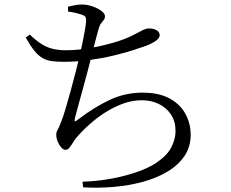

<svg xmlns="http://www.w3.org/2000/svg" viewBox="-20 -802 1040 864"><path d="M351.3 15.6Q409.6 13.6 458.6 5.8Q507.5 -2 546.5 -12.8Q635.4 -36.8 684 -69.8Q732.5 -102.7 751.2 -139.6Q769.9 -176.5 769.9 -212.1Q769.9 -256.2 749.3 -286.9Q728.7 -317.7 694.4 -334.3Q660.1 -350.9 618.1 -350.9Q576.5 -350.9 535.6 -336.4Q494.7 -321.8 456.3 -297.7Q417.9 -273.6 384.5 -243.8Q351 -214.1 324 -182.9Q317 -174.6 309 -161.4Q301 -148.2 292.9 -138Q284.7 -127.8 274.6 -127.8Q265.1 -127.8 255.5 -138.6Q245.9 -149.4 239.5 -164.9Q233.2 -180.5 233.2 -195.8Q233.2 -208.4 238.8 -216.9Q244.4 -225.5 254.6 -252.4Q263.8 -274.5 275.3 -313.4Q286.8 -352.2 299 -396.9Q311.2 -441.6 321.6 -482.5Q332 -523.4 338.2 -549.9Q345.2 -579.5 351.4 -610.4Q357.5 -641.3 362.2 -667.2Q366.9 -693.2 367.3 -706.5Q368.5 -720.9 363.9 -726.6Q359.2 -732.2 347 -736.5Q335.2 -740.5 320.5 -744Q305.8 -747.4 286.6 -749.9L285.8 -771.9Q302.5 -775.8 318.2 -778.8Q334 -781.7 349 -781.7Q371.6 -781.7 395.8 -773.4Q419.9 -765.1 436.1 -753Q452.4 -740.8 452.4 -729Q452.4 -719.5 447 -712.6Q441.6 -705.6 434.9 -696.9Q428.3 -688.1 423.7 -672Q417.5 -650 410 -621.2Q402.5 -592.4 392.1 -550.5Q384.9 -521.8 375.1 -484.3Q365.3 -446.7 354.3 -407.3Q343.4 -367.9 334.1 -333.8Q324.8 -299.6 318.7 -276.6Q314.5 -260.3 316.5 -256.8Q318.5 -253.3 334.6 -266.6Q404.7 -320.1 474 -352.6Q543.3 -385.1 621.6 -385.1Q695.9 -385.1 743.8 -358.6Q791.7 -332.2 814.9 -288.9Q838.1 -245.7 838.1 -195.4Q838.1 -141.3 810.2 -100.1Q782.3 -58.8 733.7 -29.8Q685.2 -0.7 622.6 16.3Q560 33.3 491.1 39.1Q422.2 45 354.1 40.9ZM267.4 -523.9Q236 -523.9 213.2 -526.9Q190.5 -530 171.7 -540.6Q152.9 -551.3 135.1 -573Q117.3 -594.7 95.8 -633L114.2 -646.4Q143.3 -618.5 167.8 -603.3Q192.3 -588.1 218.3 -582Q244.3 -575.9 276.9 -575.9Q327.2 -575.9 383.4 -585.5Q439.5 -595.1 491 -610.2Q542.4 -625.3 575.8 -642.3Q603.6 -656.9 620.6 -665.5Q637.5 -674.1 649.4 -674.1Q657.5 -674.1 666 -672.5Q674.5 -670.9 682 -667.4Q689.4 -663.8 694 -657.9Q698.6 -651.9 698.6 -643.2Q698.6 -630.4 680.7 -618Q662.7 -605.5 635.8 -595.3Q614.7 -587.6 576.7 -575.5Q538.6 -563.4 489 -551.5Q439.3 -539.6 382.4 -531.8Q325.4 -523.9 267.4 -523.9Z"/></svg>

Font: Noto Serif HK ExtraLight
Style: Regular
Weight: 200
Designer: Ryoko NISHIZUKA 西塚涼子 (kana & ideographs); Frank Grießhammer (Latin, Greek & Cyrillic); Wenlong ZHANG 张文龙 (bopomofo); San
Foundry: Adobe
Version: Version 2.002-H1;hotconv 1.1.0;makeotfexe 2.6.0